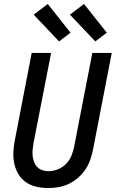

<svg xmlns="http://www.w3.org/2000/svg" viewBox="-20 -937 590 969"><path d="M224 12Q193 12 164 5.5Q135 -1 111.5 -17Q88 -33 73.5 -57Q59 -81 52.5 -109.5Q46 -138 47.5 -168.5Q49 -199 55 -230L140 -670H238L149 -214Q146 -197 144.5 -180.5Q143 -164 145 -148.5Q147 -133 152.5 -118.5Q158 -104 168.5 -93.5Q179 -83 194 -78Q209 -73 226 -73Q248 -73 272 -82.5Q296 -92 313.5 -110Q331 -128 340.5 -151Q350 -174 354 -196L446 -670H544L449 -180Q444 -155 435 -129.5Q426 -104 410.5 -81Q395 -58 373.5 -39.5Q352 -21 327 -9Q302 3 275.5 7.5Q249 12 224 12ZM461 -728 333 -863 404 -917 519 -772ZM278 -728 150 -863 221 -917 336 -772Z"/></svg>

Font: Lode Dark Term
Style: Bold Italic
Weight: 700
Italic angle: -11°
Monospace: yes
Designer: Belleve Invis
Foundry: Belleve Invis
Version: Version 29.2.0